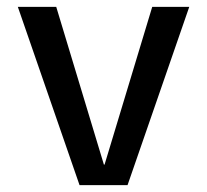

<svg xmlns="http://www.w3.org/2000/svg" viewBox="-20 -540 604 560"><path d="M144 -520 283 -60H285L424 -520H532L352 0H212L32 -520Z"/></svg>

Font: Mplus 1p Medium
Style: Regular
Weight: 500
Version: Version 1.061